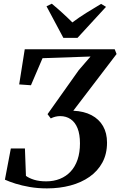

<svg xmlns="http://www.w3.org/2000/svg" viewBox="-20 -1009 649 1036"><path d="M233.5 7.5Q183.5 7.5 140.5 0Q97.5 -7.5 63.5 -18.2Q29.5 -29 6.5 -39.5L38.5 -208H114.5L120 -60Q137 -47.5 164.2 -39Q191.5 -30.5 229.5 -30.5Q270 -30.5 303.5 -44Q337 -57.5 361.2 -83.5Q385.5 -109.5 398.5 -147.8Q411.5 -186 411.5 -235.5Q411.5 -284 398.5 -316.8Q385.5 -349.5 361.2 -366Q337 -382.5 304.5 -382.5Q291 -382.5 278.2 -379.2Q265.5 -376 254 -370L236.5 -393L405 -630.5L468.5 -704L209.5 -695L147 -549L83.5 -553.5L113.5 -743H599L609 -717.5L375.5 -411.5Q433 -409 473.8 -387.5Q514.5 -366 536 -328.5Q557.5 -291 557.5 -239.5Q557.5 -178.5 532.5 -132.2Q507.5 -86 463.2 -55Q419 -24 360.2 -8.2Q301.5 7.5 233.5 7.5ZM322 -804.5 231 -975 259.5 -989Q288.5 -965 316.5 -939.5Q344.5 -914 370.5 -888Q405.5 -914.5 445.2 -939.2Q485 -964 525.5 -988L552 -972L398 -804.5Z"/></svg>

Font: Merriweather 96pt SemiBold
Style: Italic
Weight: 600
Italic angle: -7.8°
Version: Version 2.101